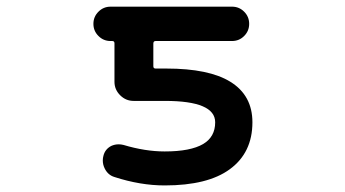

<svg xmlns="http://www.w3.org/2000/svg" viewBox="-20 -568 1040 579"><path d="M476.6 -8.8Q403.3 -8.8 325.2 -34.2Q305.7 -40 295.9 -59.6Q290 -71.3 290 -84Q290 -91.8 292 -98.6Q296.9 -118.2 315.4 -127.9Q326.2 -132.8 337.9 -132.8Q344.7 -132.8 352.5 -130.9Q418 -111.3 476.6 -111.3Q554.7 -111.3 592.8 -133.8Q628.9 -155.3 628.9 -199.2Q628.9 -263.7 477.5 -263.7H382.8Q359.4 -263.7 342.3 -280.8Q325.2 -297.9 325.2 -321.3V-437.5Q325.2 -444.3 318.4 -444.3H313.5Q292 -444.3 276.9 -459.5Q261.7 -474.6 261.7 -496.1Q261.7 -517.6 276.9 -532.7Q292 -547.9 313.5 -547.9H679.7Q701.2 -547.9 716.3 -532.7Q731.4 -517.6 731.4 -496.1Q731.4 -474.6 716.3 -459.5Q701.2 -444.3 679.7 -444.3H449.2Q442.4 -444.3 442.4 -436.5V-368.2Q442.4 -361.3 449.2 -361.3H481.4Q610.4 -361.3 674.8 -321.3Q741.2 -280.3 741.2 -199.2Q741.2 -107.4 672.9 -57.6Q606.4 -8.8 476.6 -8.8Z"/></svg>

Font: Rounded Mgen+ 1mn medium
Style: Regular
Weight: 500
Designer: [Source Han Sans]
Ryoko NISHIZUKA  (kana & ideographs); Paul D. Hunt (Latin, Greek & Cyrillic); Wenlong ZHANG  (bopomofo
Version: Version 1.059.20150602